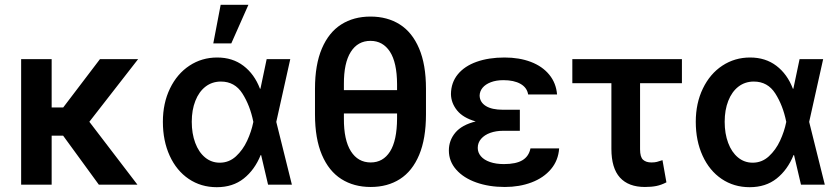

<svg xmlns="http://www.w3.org/2000/svg" viewBox="-20 -780 3542 811"><path d="M198.2 -326.2H247.1L402.3 -530.3H563.5L357.4 -265.6L560.5 0H397.5L246.6 -207H198.2V0H69.3V-530.3H198.2Z M668 -265.6Q668 -344.2 698 -406.2Q728 -468.3 780.3 -502.7Q832.5 -537.1 897.5 -537.1Q962.4 -537.1 1008.5 -502Q1054.7 -466.8 1078.1 -405.3H1080.1L1106.4 -530.3H1206.1L1147 -265.1L1212.9 0H1112.3L1083 -125H1081.1Q1055.7 -62.5 1009.5 -25.9Q963.4 10.7 895.5 10.7Q829.1 10.7 777.3 -24.2Q725.6 -59.1 696.8 -122.1Q668 -185.1 668 -265.6ZM908.2 -92.8Q947.3 -92.8 976.6 -119.6Q1005.9 -146.5 1023.9 -185.5Q1042 -224.6 1049.8 -263.7L1050.3 -265.1L1049.8 -266.6Q1036.1 -334.5 1003.9 -385Q971.7 -435.5 913.1 -435.5Q876 -435.5 848.1 -414.1Q820.3 -392.6 805.2 -354Q790 -315.4 790 -265.6Q790 -215.8 804.7 -176.5Q819.3 -137.2 846.2 -115Q873 -92.8 908.2 -92.8ZM912.1 -759.8H1029.3L957 -596.7H880.9Z M1545.9 9.8Q1474.6 9.8 1421.9 -23.7Q1369.1 -57.1 1339.8 -125.7Q1310.5 -194.3 1310.5 -296.9V-405.3Q1310.5 -506.8 1339.6 -575Q1368.7 -643.1 1421.1 -676.5Q1473.6 -710 1544.9 -710Q1616.2 -710 1668.7 -676.8Q1721.2 -643.6 1750.2 -575.4Q1779.3 -507.3 1779.3 -405.3V-296.9Q1779.3 -194.3 1750.5 -125.7Q1721.7 -57.1 1669.4 -23.7Q1617.2 9.8 1545.9 9.8ZM1544.9 -607.4Q1491.2 -607.4 1461.7 -560.8Q1432.1 -514.2 1432.6 -424.8V-399.4H1657.2V-424.8Q1656.7 -516.1 1627 -561.8Q1597.2 -607.4 1544.9 -607.4ZM1545.9 -93.8Q1598.1 -93.8 1627.4 -139.9Q1656.7 -186 1657.2 -279.3V-300.8H1432.6V-279.3Q1432.1 -188.5 1462.2 -141.1Q1492.2 -93.8 1545.9 -93.8Z M1989.3 -267.1Q1936 -282.2 1910.6 -313.7Q1885.3 -345.2 1884.8 -382.8Q1885.3 -431.2 1913.8 -466.1Q1942.4 -501 1993.4 -519Q2044.4 -537.1 2111.3 -537.1Q2173.3 -537.1 2222.2 -518.6Q2271 -500 2300 -464.6Q2329.1 -429.2 2333 -380.9H2210.9Q2206.1 -410.2 2178.5 -425.8Q2150.9 -441.4 2106.4 -441.4Q2075.7 -441.4 2053 -432.6Q2030.3 -423.8 2018.3 -409.2Q2006.3 -394.5 2005.9 -376Q2006.8 -348.1 2032.2 -332.3Q2057.6 -316.4 2104.5 -316.4H2175.8V-227.5H2104.5Q2075.2 -227.5 2050.8 -218.8Q2026.4 -210 2012.2 -193.6Q1998 -177.2 1998 -155.3Q1998 -135.7 2011.2 -120.1Q2024.4 -104.5 2049.6 -95.7Q2074.7 -86.9 2108.4 -86.9Q2159.7 -86.9 2186.8 -103.3Q2213.9 -119.6 2220.7 -153.3H2341.8Q2338.4 -102.5 2307.4 -65.7Q2276.4 -28.8 2225.3 -9.5Q2174.3 9.8 2112.3 9.8Q2045.4 9.8 1991.7 -9.3Q1938 -28.3 1907 -63.5Q1876 -98.6 1876 -144.5Q1876 -187 1903.3 -219.7Q1930.7 -252.4 1989.3 -267.1Z M2860.4 -428.7H2683.6V-149.4Q2683.6 -116.7 2696.3 -105.2Q2709 -93.8 2731.4 -93.8Q2745.1 -93.8 2754.6 -96.2Q2764.2 -98.6 2778.3 -103.5L2794.9 -9.8Q2772.9 1.5 2752.4 5.6Q2731.9 9.8 2704.1 9.8Q2634.8 9.8 2598.6 -30Q2562.5 -69.8 2562.5 -151.4V-428.7H2397.5V-530.3H2860.4Z M2918.9 -265.6Q2918.9 -344.2 2949 -406.2Q2979 -468.3 3031.2 -502.7Q3083.5 -537.1 3148.4 -537.1Q3213.4 -537.1 3259.5 -502Q3305.7 -466.8 3329.1 -405.3H3331.1L3357.4 -530.3H3457L3397.9 -265.1L3463.9 0H3363.3L3334 -125H3332Q3306.6 -62.5 3260.5 -25.9Q3214.4 10.7 3146.5 10.7Q3080.1 10.7 3028.3 -24.2Q2976.6 -59.1 2947.8 -122.1Q2918.9 -185.1 2918.9 -265.6ZM3159.2 -92.8Q3198.2 -92.8 3227.5 -119.6Q3256.8 -146.5 3274.9 -185.5Q3293 -224.6 3300.8 -263.7L3301.3 -265.1L3300.8 -266.6Q3287.1 -334.5 3254.9 -385Q3222.7 -435.5 3164.1 -435.5Q3127 -435.5 3099.1 -414.1Q3071.3 -392.6 3056.2 -354Q3041 -315.4 3041 -265.6Q3041 -215.8 3055.7 -176.5Q3070.3 -137.2 3097.2 -115Q3124 -92.8 3159.2 -92.8Z"/></svg>

Font: Pretendard JP SemiBold
Style: Regular
Weight: 600
Designer: Base glyphs from Inter by Rasmus Andersson; Hangeul glyphs from Noto Sans CJK(Source Han Sans) by Jang Soo-young and Kan
Foundry: Kil Hyung-jin
Version: Version 1.309